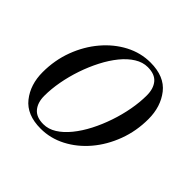

<svg xmlns="http://www.w3.org/2000/svg" viewBox="-127 -600 740 740"><g transform="rotate(45 243.0 -230.0)"><path d="M181 10Q105.5 10 69 -36Q32.5 -82 32.5 -149.5Q32.5 -215 54.2 -273Q76 -331 113.5 -375.2Q151 -419.5 199.2 -444.8Q247.5 -470 300.5 -470Q376.5 -470 412.8 -423.8Q449 -377.5 449 -310Q449 -244.5 427.2 -186.5Q405.5 -128.5 368 -84.2Q330.5 -40 282.2 -15Q234 10 181 10ZM176 -9.5Q203.5 -9.5 229 -25.5Q254.5 -41.5 277.2 -69.5Q300 -97.5 318.8 -133.8Q337.5 -170 351.2 -210.5Q365 -251 372.5 -292Q380 -333 380 -370Q380 -407 362 -428.5Q344 -450 305.5 -450Q278.5 -450 252.8 -434Q227 -418 204.2 -390Q181.5 -362 162.8 -325.8Q144 -289.5 130.2 -249Q116.5 -208.5 109 -167.8Q101.5 -127 101.5 -89.5Q101.5 -53 119.8 -31.2Q138 -9.5 176 -9.5Z"/></g></svg>

Font: Bodoni Moda SC
Style: Italic
Weight: 400
Italic angle: -13°
Designer: Owen Earl
Foundry: indestructible type
Version: Version 2.005